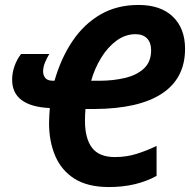

<svg xmlns="http://www.w3.org/2000/svg" viewBox="-20 -745 767 775"><path d="M420 10Q334 10 281 -23.5Q228 -57 203 -115.5Q178 -174 178 -248Q178 -263 179 -278Q180 -293 181 -309Q107 -312 68 -340.5Q29 -369 29 -423Q29 -451 38.5 -478Q48 -505 65 -527H179Q170 -512 162 -493.5Q154 -475 154 -457Q154 -441 163 -430Q172 -419 195 -419H200Q226 -510 272.5 -579Q319 -648 385.5 -686.5Q452 -725 539 -725Q629 -725 678 -677.5Q727 -630 727 -548Q727 -429 634 -367.5Q541 -306 361 -305H325Q323 -283 323 -257Q323 -186 351.5 -148.5Q380 -111 444 -111Q490 -111 531.5 -124Q573 -137 612 -156V-35Q530 10 420 10ZM380 -419Q437 -419 485 -430.5Q533 -442 561.5 -469Q590 -496 590 -542Q590 -573 573.5 -590Q557 -607 527 -607Q486 -607 450.5 -581Q415 -555 388.5 -512Q362 -469 348 -419Z"/></svg>

Font: Noto Sans SemiCondensed
Style: Bold Italic
Weight: 700
Width: 4
Italic angle: -12°
Designer: Monotype Design Team
Foundry: Monotype Imaging Inc.
Version: Version 2.013; ttfautohint (v1.8.4.7-5d5b)